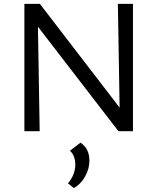

<svg xmlns="http://www.w3.org/2000/svg" viewBox="-20 -678 814 992"><path d="M667 -658V0H592L176 -540L185 0H106V-658H186L598 -122L589 -658ZM331 269Q349 249 359 223.5Q369 198 369 173Q369 149 361.5 130Q354 111 341 101L396 59Q442 90 442 152Q442 193 420.5 232.5Q399 272 362 294Z"/></svg>

Font: Ysabeau Medium
Style: Regular
Weight: 500
Designer: Christian Thalmann (Catharsis Fonts)
Version: Version 0.003